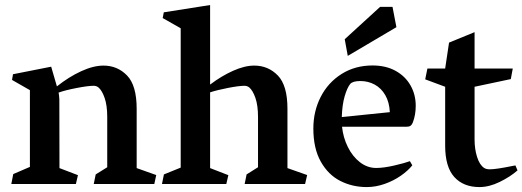

<svg xmlns="http://www.w3.org/2000/svg" viewBox="-20 -739 2098 771"><path d="M28.3 -418 32.2 -440.9 185.5 -471.2 208.5 -392.1Q256.3 -430.2 305.7 -452.9Q355 -475.6 395.5 -475.6Q451.7 -475.6 490.2 -435.8Q528.8 -396 528.8 -302.2V-64L607.4 -36.1L599.6 0H356.4L364.3 -38.6L410.6 -67.4V-269Q410.6 -315.9 400.1 -345.9Q389.6 -376 375 -388.2Q366.7 -394.5 356.4 -394.5Q333.5 -394.5 288.1 -385.7Q242.7 -377 215.3 -367.2Q215.8 -364.7 217 -356.2Q218.3 -347.7 218.3 -340.8L218.8 -64L293 -35.6L284.7 0H25.4L33.2 -40L100.1 -68.8V-377Z M1213.4 -36.1 1205.1 0H962.4L970.2 -38.6L1016.1 -67.4V-269Q1016.1 -315.9 1005.6 -345.9Q995.1 -376 980.5 -388.2Q972.2 -394.5 961.9 -394.5Q939.9 -394.5 895.8 -386Q851.6 -377.4 823.7 -368.2V-64L897 -35.6L888.7 0H630.4L638.2 -38.6L705.6 -65.9V-625.5L633.3 -666.5L637.7 -689.5L823.7 -718.8V-399.4Q869.6 -434.1 916 -454.8Q962.4 -475.6 1001 -475.6Q1057.1 -475.6 1095.7 -435.8Q1134.3 -396 1134.3 -302.2V-64Z M1612.3 -230H1353.5Q1357.9 -187 1376.7 -148.9Q1395.5 -110.8 1425.3 -87.6Q1455.1 -64.5 1490.7 -64.5Q1521 -64.5 1564.7 -74.7Q1608.4 -85 1626 -91.8L1635.7 -75.2Q1617.7 -52.7 1588.6 -32.7Q1559.6 -12.7 1523.9 -0.2Q1488.3 12.2 1452.6 12.2Q1395 12.2 1346.4 -12.5Q1297.9 -37.1 1268.1 -90.1Q1238.3 -143.1 1238.3 -223.1Q1238.3 -292 1267.8 -349.9Q1297.4 -407.7 1351.6 -441.9Q1405.8 -476.1 1476.1 -476.1Q1529.3 -476.1 1568.4 -454.6Q1607.4 -433.1 1628.4 -396.2Q1649.4 -359.4 1649.4 -314Q1649.4 -277.3 1637.7 -247.1Q1634.3 -238.3 1628.7 -234.1Q1623 -230 1612.3 -230ZM1545.4 -288.6Q1543.5 -328.6 1527.3 -356.7Q1511.2 -384.8 1484.9 -399.2Q1458.5 -413.6 1427.2 -413.6Q1397 -413.6 1386.7 -402.3Q1374 -386.7 1364 -352.3Q1354 -317.9 1352.5 -269ZM1506.3 -711.4H1556.2L1571.8 -629.9L1376.5 -514.6L1364.3 -581.5Z M1696.3 -463.9H1767.6L1783.2 -567.9L1885.7 -609.9V-463.9H2039.1L2031.2 -421.4L1885.7 -390.6V-179.2Q1885.7 -140.6 1895.8 -108.6Q1905.8 -76.7 1924.3 -64.5Q1932.6 -59.1 1947.3 -59.1Q1972.2 -59.1 2039.1 -72.8Q2049.8 -74.7 2049.8 -74.7L2058.1 -54.7Q2029.3 -29.3 1986.8 -8.5Q1944.3 12.2 1905.3 12.2Q1840.8 12.2 1804.2 -28.3Q1767.6 -68.8 1767.6 -154.3V-390.6L1687.5 -420.4Z"/></svg>

Font: Vesper Libre Medium
Style: Regular
Weight: 500
Designer: Robert Keller & Kimya Gandhi
Foundry: Mota Italic
Version: Version 1.058